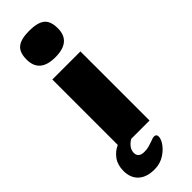

<svg xmlns="http://www.w3.org/2000/svg" viewBox="-292 -693 880 880"><g transform="rotate(-45 148.0 -253.0)"><path d="M41 -596Q41 -643 65.5 -662Q90 -681 142 -681Q196 -681 220 -662Q244 -643 244 -596Q244 -510 142 -510Q41 -510 41 -596ZM60 -448H242V0H123Q86 23 86 54Q86 69 95.5 77Q105 85 123 85Q140 85 151.5 82Q163 79 180 73Q196 66 205 66Q220 66 220 82Q220 94 211 110Q197 135 167.5 155Q138 175 100 175Q49 175 21.5 149.5Q-6 124 -6 79Q-6 41 12.5 15Q31 -11 60 -24Z"/></g></svg>

Font: Gold Bold
Style: Regular
Weight: 400
Designer: jaiki
Version: Version 1.000